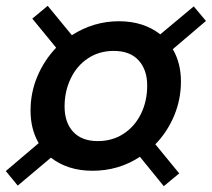

<svg xmlns="http://www.w3.org/2000/svg" viewBox="-53 -678 728 660"><path d="M569 -398Q569 -336 545.5 -280Q522 -224 481 -182L563 -82L510 -38L428 -139Q355 -91 265 -91Q180 -91 122 -136L8 -40L-33 -90L80 -186Q52 -234 52 -298Q52 -360 75.5 -415.5Q99 -471 140 -514L58 -614L111 -658L194 -557Q269 -605 356 -605Q440 -605 498 -560L613 -656L655 -606L541 -509Q569 -461 569 -398ZM283 -193Q333 -193 371.5 -218Q410 -243 431.5 -286.5Q453 -330 453 -384Q453 -438 423.5 -470.5Q394 -503 338 -503Q288 -503 249.5 -477.5Q211 -452 190 -408Q169 -364 169 -312Q169 -257 198.5 -225Q228 -193 283 -193Z"/></svg>

Font: Cabin SemiBold
Style: Italic
Weight: 600
Italic angle: -7°
Designer: Pablo Impallari
Foundry: Pablo Impallari. http://www.impallari.com Igino Marini. http://www.ikern.com
Version: Version 2.200